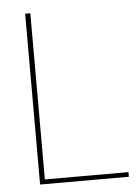

<svg xmlns="http://www.w3.org/2000/svg" viewBox="-50 -699 536 739"><g transform="rotate(-5 218.5 -330.0)"><path d="M75 0V-660H95V-18H418V0Z"/></g></svg>

Font: Lil Grotesk Thin
Style: Regular
Weight: 100
Designer: Bastien Sozeau
Foundry: NBR — Bastien Sozeau
Version: Version 3.003; ttfautohint (v1.8.4.7-5d5b);gftools[0.9.33]